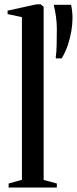

<svg xmlns="http://www.w3.org/2000/svg" viewBox="-20 -838 344 858"><path d="M78 -34.5V-761.5L14 -775V-790.5L142 -818.5H162L175 -807.5V-34L234 -18V0H18.5V-18ZM255.5 -577H230.5L229 -580.5Q232.5 -605 233.2 -639Q234 -673 234 -709Q234 -736 230 -765Q226 -794 220.5 -813L222 -816.5H297.5Q300 -807 302 -790.5Q304 -774 304 -757.5Q304 -730 298.8 -698.8Q293.5 -667.5 283 -636.2Q272.5 -605 255.5 -577Z"/></svg>

Font: Merriweather 144pt
Style: Regular
Weight: 400
Version: Version 2.100